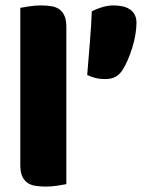

<svg xmlns="http://www.w3.org/2000/svg" viewBox="-20 -681 544 709"><path d="M432 -422Q421 -405 406 -397Q391 -389 368 -389Q349 -389 333 -393Q317 -397 302 -404Q307 -465 312 -526Q317 -587 319 -639Q333 -647 355.5 -654Q378 -661 399 -661Q415 -661 430.5 -658Q446 -655 458 -647.5Q470 -640 477 -627.5Q484 -615 484 -597Q484 -577 480 -553Q476 -529 468.5 -505Q461 -481 451.5 -459Q442 -437 432 -422ZM225 -1Q214 1 192.5 4.5Q171 8 149 8Q127 8 109.5 5Q92 2 80 -7Q68 -16 61.5 -31.5Q55 -47 55 -72V-652Q66 -654 87.5 -657.5Q109 -661 131 -661Q153 -661 170.5 -658Q188 -655 200 -646Q212 -637 218.5 -621.5Q225 -606 225 -581Z"/></svg>

Font: Baloo Bhaina
Style: Regular
Weight: 400
Designer: Manish Minz, Shuchita Grover and Ek Type
Foundry: Ek Type
Version: Version 1.443;PS 1.000;hotconv 16.6.51;makeotf.lib2.5.65220;